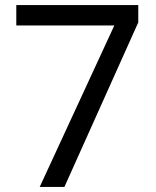

<svg xmlns="http://www.w3.org/2000/svg" viewBox="-20 -734 612 754"><path d="M136 0 429 -634H44V-714H523V-646L233 0Z"/></svg>

Font: Noto Sans Old Persian
Style: Regular
Weight: 400
Designer: Monotype Design Team
Foundry: Monotype Imaging Inc.
Version: Version 2.001; ttfautohint (v1.8.4.7-5d5b)